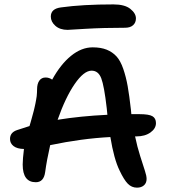

<svg xmlns="http://www.w3.org/2000/svg" viewBox="-20 -842 780 880"><path d="M290 -705.1Q254.9 -705.1 233.9 -723.6Q212.9 -742.2 212.9 -766.1Q212.9 -802.2 259.8 -808.1Q358.4 -821.8 500 -821.8Q551.8 -821.8 577.4 -801.3Q603 -780.8 603 -757.8Q603 -738.3 590.1 -726.6Q577.1 -714.8 553.2 -714.8Q454.1 -714.8 373.3 -710Q292.5 -705.1 290 -705.1ZM607.9 18.1Q583.5 18.1 565.9 0.2Q548.3 -17.6 527.8 -61Q502.4 -112.8 485.8 -213.9Q354 -207 210 -176.8Q194.3 -107.9 187 -53.2Q180.7 -6.8 144 -6.8Q84 -6.8 84 -87.9Q84 -113.3 89.8 -159.2Q58.6 -159.7 42.2 -172.4Q25.9 -185.1 25.9 -205.1Q25.9 -235.4 59.1 -246.1Q106.4 -261.7 115.2 -264.2Q116.2 -267.6 120.4 -281.7Q124.5 -295.9 125.5 -300Q126.5 -304.2 130.1 -316.9Q133.8 -329.6 135 -335Q136.2 -340.3 138.9 -351.6Q141.6 -362.8 142.6 -368.7Q143.6 -374.5 145.5 -384.3Q147.5 -394 148.2 -401.1Q148.9 -408.2 149.4 -416.5Q149.9 -424.8 149.9 -432.1Q149.9 -458 160.2 -472.4Q170.4 -486.8 189 -486.8Q205.1 -486.8 219.2 -477.1Q257.8 -547.4 305.7 -586.2Q353.5 -625 404.8 -625Q442.4 -625 469 -614.3Q495.6 -603.5 513.9 -583.5Q532.2 -563.5 544.9 -526.6Q557.6 -489.7 565.2 -447Q572.8 -404.3 580.1 -338.9Q582 -325.2 582 -318.8H619.1Q662.6 -318.8 678.7 -309.3Q694.8 -299.8 694.8 -277.8Q694.8 -252.9 669.7 -234.9Q644.5 -216.8 605 -216.8H599.1Q608.9 -169.4 622.6 -126.5Q636.2 -83.5 644 -59.8Q651.9 -36.1 651.9 -22Q651.9 -3.4 639.9 7.3Q627.9 18.1 607.9 18.1ZM399.9 -518.1Q364.3 -518.1 322 -456.5Q279.8 -395 244.1 -293Q350.1 -310.1 472.2 -315.9Q471.7 -320.8 470.7 -331.1Q469.7 -341.3 469.2 -346.2Q457.5 -448.2 444.1 -483.2Q430.7 -518.1 399.9 -518.1Z"/></svg>

Font: Shantell Sans Irregular Bouncy
Style: Regular
Weight: 500
Designer: Stephen Nixon, Anya Danilova, Shantell Martin
Foundry: Arrow Type
Version: Version 1.006;[9816181b4]